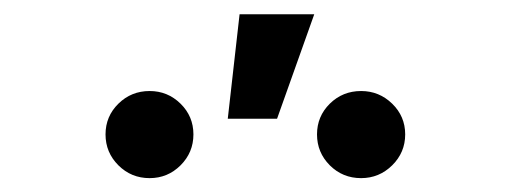

<svg xmlns="http://www.w3.org/2000/svg" viewBox="-20 -877 718 270"><path d="M487.8 -626.5Q461.9 -626.5 443.8 -644.5Q425.8 -662.6 425.8 -688Q425.8 -713.4 443.8 -731.2Q461.9 -749 487.8 -749Q513.2 -749 531.5 -731.2Q549.8 -713.4 549.8 -688Q549.8 -662.6 531.5 -644.5Q513.2 -626.5 487.8 -626.5ZM190.4 -626.5Q164.6 -626.5 146.5 -644.5Q128.4 -662.6 128.4 -688Q128.4 -713.4 146.5 -731.2Q164.6 -749 190.4 -749Q215.8 -749 233.9 -731.2Q252 -713.4 252 -688Q252 -662.6 233.9 -644.5Q215.8 -626.5 190.4 -626.5ZM300.3 -710 316.9 -856.9H421.9L369.6 -710Z"/></svg>

Font: Inter 18pt Medium
Style: Regular
Weight: 500
Designer: Rasmus Andersson
Foundry: rsms
Version: Version 4.001;git-66647c0bb